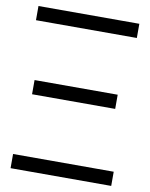

<svg xmlns="http://www.w3.org/2000/svg" viewBox="-83 -790 667 853"><g transform="rotate(10 250.5 -363.5)"><path d="M476 -729V-665H21V-729ZM478 -62V2H24V-62ZM436 -402V-338H61V-402Z"/></g></svg>

Font: Sinter Normal
Style: Regular
Weight: 350
Foundry: Adobe & rsms
Version: Version 1.000